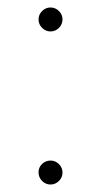

<svg xmlns="http://www.w3.org/2000/svg" viewBox="-20 -489 290 513"><path d="M115 4Q102 4 92.5 -5.5Q83 -15 83 -28.5Q83 -42 92.5 -51Q102 -60 115 -60Q128 -60 137.5 -50.5Q147 -41 147 -28Q147 -15 137.5 -5.5Q128 4 115 4ZM92.5 -414.5Q83 -424 83 -437Q83 -450 92.5 -459.5Q102 -469 115 -469Q128 -469 137.5 -459.5Q147 -450 147 -437Q147 -424 137.5 -414.5Q128 -405 115 -405Q102 -405 92.5 -414.5Z"/></svg>

Font: Italiana
Style: Regular
Weight: 400
Designer: Santiago Orozco
Foundry: Santiago Orozco
Version: Version 001.001